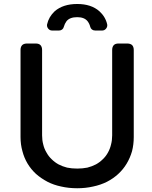

<svg xmlns="http://www.w3.org/2000/svg" viewBox="-20 -953 777 982"><path d="M466.8 -796.9H502.9Q514.6 -796.9 522.5 -806.6Q530.3 -816.4 528.3 -828.1Q519.5 -867.2 488.3 -895.5Q446.3 -932.6 375 -932.6Q302.7 -932.6 259.8 -895.5Q229.5 -867.2 220.7 -828.1Q218.8 -816.4 226.6 -806.6Q234.4 -796.9 246.1 -796.9H282.2Q291 -796.9 297.9 -802.2Q304.7 -807.6 306.6 -816.4Q310.5 -831.1 320.3 -844.7Q336.9 -865.2 375 -865.2Q411.1 -865.2 427.7 -844.7Q437.5 -832 441.4 -816.4Q443.4 -807.6 450.2 -802.2Q457 -796.9 466.8 -796.9ZM119.1 -730.5Q102.5 -730.5 93.8 -722.7Q85 -713.9 85 -697.3Q85 -548.8 85 -252Q85 -213.9 94.7 -179.7Q103.5 -145.5 121.1 -116.2Q138.7 -86.9 164.1 -63.5Q189.5 -41 222.7 -23.4Q254.9 -6.8 293 1Q331.1 9.8 375 9.8Q418 9.8 456.1 1Q494.1 -6.8 527.3 -23.4Q559.6 -40 585 -63.5Q610.4 -86.9 627.9 -116.2Q645.5 -145.5 655.3 -179.7Q664.1 -213.9 664.1 -252Q664.1 -400.4 664.1 -697.3Q664.1 -713.9 655.3 -722.7Q646.5 -730.5 629.9 -730.5Q616.2 -730.5 586.9 -730.5Q570.3 -730.5 562.5 -722.7Q553.7 -713.9 553.7 -697.3Q553.7 -551.8 553.7 -260.7Q553.7 -235.4 547.9 -213.9Q543 -192.4 532.2 -172.9Q521.5 -153.3 505.9 -138.7Q490.2 -123 470.7 -112.3Q450.2 -101.6 426.8 -95.7Q402.3 -90.8 375 -90.8Q346.7 -90.8 323.2 -95.7Q299.8 -101.6 279.3 -112.3Q259.8 -123 244.1 -138.7Q228.5 -153.3 217.8 -172.9Q206.1 -192.4 201.2 -213.9Q195.3 -235.4 195.3 -260.7Q195.3 -406.2 195.3 -697.3Q195.3 -713.9 186.5 -722.7Q178.7 -730.5 162.1 -730.5Q151.4 -730.5 140.6 -730.5Q129.9 -730.5 119.1 -730.5Z"/></svg>

Font: DeepSea
Style: Medium
Weight: 500
Designer: Stem
Version: Version 3.019;git-0a5106e0b